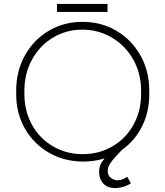

<svg xmlns="http://www.w3.org/2000/svg" viewBox="-20 -814 848 984"><path d="M531 -794V-753H272V-794ZM604 -45Q563 -3 547.5 19.5Q532 42 532 62Q532 86 548.5 98Q565 110 583 110Q606 110 632 92L651 125Q634 137 611.5 143.5Q589 150 569 150Q532 150 510 127Q488 104 488 66Q488 47 494.5 31Q501 15 516 -2Q462 14 407 14Q310 14 231.5 -31Q153 -76 108 -154.5Q63 -233 63 -331V-350Q63 -449 107.5 -529.5Q152 -610 229.5 -656Q307 -702 403 -702Q499 -702 577 -656Q655 -610 700 -529.5Q745 -449 745 -350V-331Q745 -240 707.5 -165.5Q670 -91 604 -45ZM703 -331V-350Q703 -437 663 -508.5Q623 -580 554 -621Q485 -662 402 -662Q319 -662 251 -621Q183 -580 144 -508.5Q105 -437 105 -350V-331Q105 -245 144 -174.5Q183 -104 251.5 -64Q320 -24 404 -24Q488 -24 556.5 -64Q625 -104 664 -174.5Q703 -245 703 -331Z"/></svg>

Font: Bellota Text Light
Style: Regular
Weight: 300
Designer: Kemie Guaida
Foundry: Kemie Guaida
Version: Version 4.001